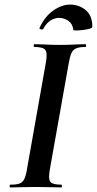

<svg xmlns="http://www.w3.org/2000/svg" viewBox="-20 -818 423 838"><path d="M25 0Q22 0 22 -6Q22 -12 25 -12Q52 -12 65.5 -17Q79 -22 86.2 -37Q93.5 -52 98 -81L180 -544Q188 -587 177.8 -600Q167.5 -613 130 -613Q127 -613 127 -619Q127 -625 130 -625Q152.6 -625 180.8 -623.5Q209 -622 239.8 -622Q274.9 -622 303 -623.5Q331 -625 353 -625Q356 -625 356 -619Q356 -613 353 -613Q326.5 -613 312.4 -607Q298.2 -601 291.6 -586Q285 -571 280 -542L198 -81Q190 -38 199.3 -25Q208.5 -12 248 -12Q250 -12 250 -6Q250 0 248 0Q225.8 0 198 -1Q170.2 -2 135.8 -2Q104.7 -2 76.3 -1Q48 0 25 0ZM300 -688Q297 -714 278.5 -727Q260 -740 237 -740Q219 -740 200.5 -728.5Q182 -717 169 -692Q165 -687 158 -690Q151 -693 152 -695Q175 -746 212.5 -772Q250 -798 285 -798Q325 -798 354 -774Q383 -750 383 -701Q383 -696 370.5 -692.5Q358 -689 341.5 -687Q325 -685 312.5 -685Q300 -685 300 -688Z"/></svg>

Font: Cormorant Light
Style: Italic
Weight: 300
Italic angle: -10°
Designer: Christian Thalmann (Catharsis Fonts)
Foundry: Catharsis Fonts
Version: Version 4.000